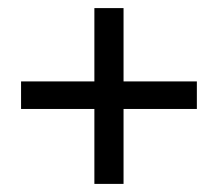

<svg xmlns="http://www.w3.org/2000/svg" viewBox="-20 -521 538 474"><path d="M213 -67V-252H32V-320H213V-501H285V-320H466V-252H285V-67Z"/></svg>

Font: Nunito Sans 10pt Condensed SemiBold
Style: Regular
Weight: 600
Width: 3
Designer: Vernon Adams
Foundry: Vernon Adams
Version: Version 3.101;gftools[0.9.27]